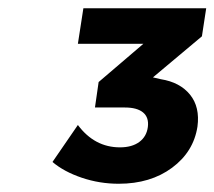

<svg xmlns="http://www.w3.org/2000/svg" viewBox="-20 -719 515 461"><path d="M106 -330.1 167 -418.9Q207 -365.2 268.1 -365.2Q296.9 -365.2 314.5 -378.2Q332 -391.1 335 -414.1Q337.9 -437 323.5 -449Q309.1 -460.9 279.8 -460.9H208L216.8 -522L324.2 -613.8H167L180.2 -699.2H475.1L464.8 -631.8L347.2 -533.2L366.2 -528.8Q412.1 -521.5 436.3 -491.7Q460.4 -461.9 454.1 -415Q444.8 -354.5 393.1 -316.2Q341.3 -277.8 265.1 -277.8Q219.2 -277.8 176.5 -292.2Q133.8 -306.6 106 -330.1Z"/></svg>

Font: Trueno
Style: Bold Italic
Weight: 700
Designer: Julieta Ulanovsky
Foundry: Julieta Ulanovsky
Version: Version 3.001b | FøM Fix